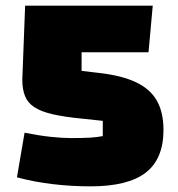

<svg xmlns="http://www.w3.org/2000/svg" viewBox="-20 -645 629 680"><path d="M301 15Q232 15 165.5 7Q99 -1 40 -17L67 -175Q117 -165 158.5 -160.5Q200 -156 231 -156Q272 -156 298.5 -157.5Q325 -159 344 -163V-217L269 -225Q207 -231 166 -240.5Q125 -250 101.5 -265.5Q78 -281 68.5 -305Q59 -329 59 -363L69 -625H521L506 -460H269V-394L328 -387Q410 -378 461 -354Q512 -330 535.5 -288.5Q559 -247 559 -185Q559 -82 496 -33.5Q433 15 301 15Z"/></svg>

Font: Changa ExtraLight ExtraBold
Style: Regular
Weight: 800
Version: Version 3.002; ttfautohint (v1.8.2)